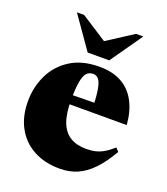

<svg xmlns="http://www.w3.org/2000/svg" viewBox="-135 -812 800 921"><g transform="rotate(20 265.0 -351.5)"><path d="M290.5 -510Q358.5 -510 405 -483.8Q451.5 -457.5 477.2 -408.2Q503 -359 508 -291.5H170V-337L424 -340.5L327 -312.5Q325 -373 319 -406.5Q313 -440 302 -453.8Q291 -467.5 273.5 -467.5Q255.5 -467.5 242.5 -455.8Q229.5 -444 222.8 -410.5Q216 -377 216 -311Q216 -242 232.8 -199.5Q249.5 -157 282.5 -137.2Q315.5 -117.5 363.5 -117.5Q389.5 -117.5 410.8 -122.5Q432 -127.5 453 -139.8Q474 -152 498 -173.5L514 -156.5Q478.5 -95 442 -57.2Q405.5 -19.5 365.2 -2.2Q325 15 276.5 15Q199.5 15 142.5 -16Q85.5 -47 54.5 -103.8Q23.5 -160.5 23.5 -237.5Q23.5 -310 53.5 -372.2Q83.5 -434.5 143 -472.2Q202.5 -510 290.5 -510ZM298.5 -613H237.5L400.5 -718H437.5L323 -554.5H213L98.5 -718H135.5Z"/></g></svg>

Font: Newsreader 60pt ExtraBold
Style: Regular
Weight: 800
Designer: Hugues Gentile
Foundry: Production Type
Version: Version 1.003